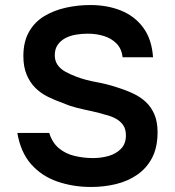

<svg xmlns="http://www.w3.org/2000/svg" viewBox="-20 -736 697 764"><path d="M342 8Q271 8 208.5 -13.5Q146 -35 104 -82.5Q62 -130 49 -207H176Q188 -168 214.5 -146Q241 -124 277 -115.5Q313 -107 350 -107Q383 -107 412.5 -115.5Q442 -124 461.5 -144Q481 -164 481 -197Q481 -222 470.5 -237.5Q460 -253 441.5 -263.5Q423 -274 397 -280Q372 -288 343 -294Q314 -300 286 -307Q258 -314 233 -325Q201 -336 171.5 -350.5Q142 -365 120.5 -386.5Q99 -408 86 -439Q73 -470 73 -513Q73 -570 95.5 -609.5Q118 -649 156.5 -672Q195 -695 242.5 -705.5Q290 -716 339 -716Q407 -716 461.5 -694Q516 -672 550 -626Q584 -580 589 -508H468Q464 -542 444 -562.5Q424 -583 394 -592.5Q364 -602 329 -602Q305 -602 281.5 -598Q258 -594 239.5 -584Q221 -574 209.5 -557.5Q198 -541 198 -516Q198 -494 209 -478Q220 -462 239.5 -451Q259 -440 286 -430Q321 -417 362.5 -409.5Q404 -402 441 -390Q477 -379 507.5 -365Q538 -351 560 -330.5Q582 -310 594.5 -280.5Q607 -251 607 -210Q607 -150 585.5 -108.5Q564 -67 526.5 -41Q489 -15 441.5 -3.5Q394 8 342 8Z"/></svg>

Font: Onest SemiBold
Style: Regular
Weight: 600
Designer: Dmitri Voloshin, Andrey Kudryavtsev
Foundry: Dmitri Voloshin, Andrey Kudryavtsev
Version: Version 1.000;gftools[0.9.33]